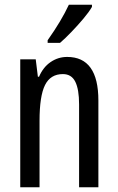

<svg xmlns="http://www.w3.org/2000/svg" viewBox="-20 -786 496 806"><path d="M262 -547Q393 -547 393 -364V0H312V-348Q312 -411 296 -443Q280 -475 244 -475Q192 -475 169 -429Q146 -383 146 -279V0H65V-537H130L139 -464H144Q161 -504 192.5 -525.5Q224 -547 262 -547ZM366 -757Q354 -736 330 -707.5Q306 -679 279.5 -651.5Q253 -624 232 -606H180V-617Q238 -699 269 -766H366Z"/></svg>

Font: Noto Sans Sinhala ExtraCondensed
Style: Regular
Weight: 400
Width: 2
Designer: Jelle Bosma - Monotype Design Team
Foundry: Monotype Imaging Inc.
Version: Version 2.006; ttfautohint (v1.8.4.7-5d5b)